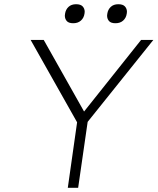

<svg xmlns="http://www.w3.org/2000/svg" viewBox="-20 -889 746 909"><path d="M301 0 345 -310 125 -700H187L378 -361L648 -700H706L395 -312L350 0ZM527 -779Q505 -779 496 -789.5Q487 -800 487 -815Q487 -819 488 -824Q491 -844 504.5 -856.5Q518 -869 540 -869Q562 -869 571.5 -858.5Q581 -848 581 -833Q581 -829 580 -824Q577 -804 563 -791.5Q549 -779 527 -779ZM327 -779Q305 -779 296 -789.5Q287 -800 287 -815Q287 -819 288 -824Q291 -844 304.5 -856.5Q318 -869 340 -869Q362 -869 371.5 -858.5Q381 -848 381 -833Q381 -829 380 -824Q377 -804 363 -791.5Q349 -779 327 -779Z"/></svg>

Font: Lexend ExtLt
Style: Italic
Weight: 250
Italic angle: -8.13011°
Designer: Bonnie Shaver-Troup, Thomas Jockin
Foundry: Lexend
Version: Version 1.007